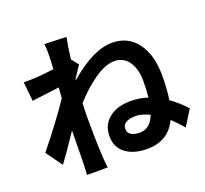

<svg xmlns="http://www.w3.org/2000/svg" viewBox="-143 -982 1286 1203"><g transform="rotate(-20 500.0 -380.0)"><path d="M563 -140Q563 -85 643 -85Q711 -85 743 -167Q691 -192 650 -192Q609 -192 586 -178Q563 -164 563 -140ZM364 -286Q364 -43 377 51H239Q244 -4 246 -243Q167 -124 119 -60L41 -169Q161 -316 255 -455Q259 -500 260 -525Q113 -507 78 -502L65 -630Q154 -628 268 -644Q272 -720 272 -753Q272 -786 268 -811L414 -806Q404 -761 392 -664L429 -617Q422 -607 378 -540Q378 -534 377 -531Q542 -674 668 -674Q774 -674 834.5 -593Q895 -512 895 -374Q895 -280 884 -213Q938 -175 987 -121L922 -17Q889 -57 849 -94Q792 27 651 27Q562 27 508 -13.5Q454 -54 454 -128.5Q454 -203 508 -247Q562 -291 652 -291Q712 -291 767 -273Q772 -330 772 -382Q772 -463 737.5 -512Q703 -561 643 -561Q583 -561 509 -509.5Q435 -458 367 -382Q364 -332 364 -286Z"/></g></svg>

Font: Swei Fan Sans CJK TC
Style: Bold
Weight: 700
Version: Version 2.130